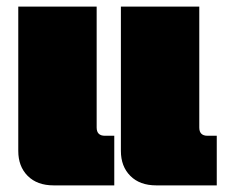

<svg xmlns="http://www.w3.org/2000/svg" viewBox="-20 -560 690 580"><path d="M142.1 0Q92.3 0 63.7 -28.6Q35.2 -57.1 35.2 -104V-540H272V-174.8Q272 -149.9 296.9 -149.9H325.2V0ZM452.1 0Q402.3 0 373.8 -28.6Q345.2 -57.1 345.2 -104V-540H582V-174.8Q582 -149.9 606.9 -149.9H634.8V0Z"/></svg>

Font: Kanit Black
Style: Regular
Weight: 900
Designer: Katatrad Team
Foundry: CadsonDemak
Version: Version 1.000;PS 001.000;hotconv 1.0.88;makeotf.lib2.5.64775